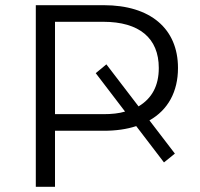

<svg xmlns="http://www.w3.org/2000/svg" viewBox="-20 -720 772 740"><path d="M118 0H192V-216H380C427 -216 469 -222 505 -234L612 -94L654 -128L556 -256C627 -296 666 -366 666 -458C666 -610 559 -700 380 -700H118ZM378 -636C517 -636 592 -573 592 -458C592 -390 566 -341 514 -310L390 -472L349 -438L462 -290C439 -283 411 -280 378 -280H192V-636Z"/></svg>

Font: Malon Grotesk
Style: Regular
Weight: 400
Designer: Julieta Ulanovsky
Foundry: Julieta Ulanovsky
Version: Version 7.200